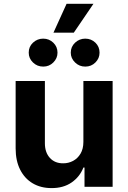

<svg xmlns="http://www.w3.org/2000/svg" viewBox="-20 -964 662 991"><path d="M410.4 -232V-545.9H561.3V0H416.2V-99.2H410.4Q392 -51.6 349.4 -22.1Q306.7 7.3 245.3 6.8Q190.5 6.8 148.9 -17.7Q107.3 -42.3 84 -88.3Q60.7 -134.4 60.7 -198V-545.9H211.7V-224.6Q211.7 -177 237.6 -148.8Q263.5 -120.6 306.6 -121.1Q333.8 -121.1 357.3 -133.6Q380.9 -146.1 395.6 -170.8Q410.4 -195.6 410.4 -232ZM203.1 -620.3Q172.2 -620.1 150.1 -641.6Q128.1 -663 128.3 -692.2Q128.1 -722.8 150.1 -743.6Q172.2 -764.4 203.1 -764.6Q233.7 -764.4 255.2 -743.6Q276.8 -722.8 276.8 -692.2Q276.8 -663 255.2 -641.6Q233.7 -620.1 203.1 -620.3ZM420.1 -620.3Q389.5 -620.1 367.4 -641.6Q345.3 -663 345.3 -692.2Q345.3 -722.8 367.4 -743.6Q389.5 -764.4 420.1 -764.6Q451 -764.4 472.5 -743.6Q493.9 -722.8 493.8 -692.2Q493.9 -663 472.5 -641.6Q451 -620.1 420.1 -620.3ZM255.9 -795.3 323.6 -944.3H462.3L360.9 -795.3Z"/></svg>

Font: Inter
Style: Regular
Weight: 400
Designer: Rasmus Andersson
Foundry: rsms
Version: Version 4.000;git-8c9346024